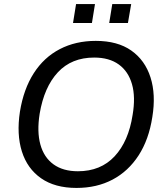

<svg xmlns="http://www.w3.org/2000/svg" viewBox="-20 -915 816 944"><path d="M78 -366Q96 -477 146 -555Q196 -633 274 -673.5Q352 -714 451 -714Q558 -714 625.5 -666.5Q693 -619 720 -534.5Q747 -450 729 -340Q712 -229 661.5 -151Q611 -73 533.5 -32Q456 9 356 9Q250 9 182 -38.5Q114 -86 87.5 -170.5Q61 -255 78 -366ZM175 -356Q161 -268 178.5 -204.5Q196 -141 243 -107Q290 -73 363 -73Q475 -73 543.5 -146.5Q612 -220 632 -350Q647 -438 629 -501Q611 -564 564 -598Q517 -632 443 -632Q332 -632 264.5 -559.5Q197 -487 175 -356ZM517 -802 532 -895H625L609 -802ZM339 -802 354 -895H447L432 -802Z"/></svg>

Font: Mulish ExtraLight Medium
Style: Italic
Weight: 500
Italic angle: -9°
Version: Version 3.603